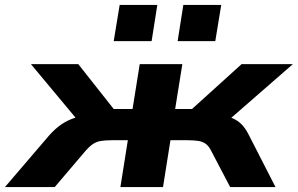

<svg xmlns="http://www.w3.org/2000/svg" viewBox="-70 -755 1202 775"><path d="M-50 0 129 -209Q153 -236 178 -253Q203 -270 232.5 -279.5Q262 -289 296 -291L270 -238L55 -496H246L389 -315H465L494 -496H666L637 -315H705L905 -496H1112L816 -238L803 -293Q835 -289 858.5 -281.5Q882 -274 900.5 -257.5Q919 -241 934 -211L1042 0H859L782 -147Q773 -165 761 -174Q749 -183 731.5 -186Q714 -189 687 -189H618L588 0H416L446 -189H382Q355 -189 337 -186Q319 -183 305 -173.5Q291 -164 276 -147L151 0ZM647 -589 670 -735H823L799 -589ZM389 -589 413 -735H565L542 -589Z"/></svg>

Font: Nunito Sans 10pt Expanded ExtraBold
Style: Italic
Weight: 800
Width: 7
Italic angle: -9°
Designer: Vernon Adams
Foundry: Vernon Adams
Version: Version 3.101;gftools[0.9.27]